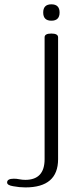

<svg xmlns="http://www.w3.org/2000/svg" viewBox="-20 -650 339 870"><path d="M212.9 -556.2Q175.8 -556.2 175.8 -593.3Q175.8 -630.4 212.9 -630.4Q250 -630.4 250 -593.3Q250 -556.2 212.9 -556.2ZM212.4 -498Q243.2 -498 243.2 -481V71.3Q243.2 199.2 95.2 199.2Q67.9 199.2 39.6 193.8Q12.2 189.5 12.2 176.8Q12.2 159.7 43 159.7Q55.2 159.7 68.4 162.4Q81.5 165 95.2 165Q182.1 164.6 182.1 71.3V-481Q182.1 -498 212.4 -498Z"/></svg>

Font: Gayathri Thin
Style: Regular
Weight: 100
Designer: Binoy Dominic <binoy.domenic@gmail.com>
Foundry: SMC
Version: Version 1.000